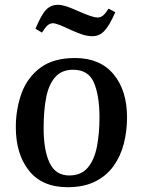

<svg xmlns="http://www.w3.org/2000/svg" viewBox="-20 -767 596 801"><path d="M262 14Q156 14 101 -55Q46 -124 46 -236Q46 -312 70 -378Q94 -444 148.5 -484.5Q203 -525 293 -525Q397 -525 453.5 -457.5Q510 -390 510 -277Q510 -220 496.5 -167.5Q483 -115 453.5 -74Q424 -33 376.5 -9.5Q329 14 262 14ZM269 -35Q319 -35 346.5 -68Q374 -101 384.5 -156Q395 -211 395 -277Q395 -368 372 -422Q349 -476 285 -476Q237 -476 210 -445Q183 -414 172.5 -359.5Q162 -305 162 -233Q162 -140 187 -87.5Q212 -35 269 -35ZM366 -616Q345 -616 325 -622.5Q305 -629 278 -641Q217 -670 202 -670Q190 -670 180.5 -663Q171 -656 155 -631L128 -647Q152 -705 172 -726Q192 -747 222 -747Q234 -747 252 -742Q270 -737 310 -719Q367 -694 386 -694Q399 -694 408.5 -701Q418 -708 433 -731L461 -716Q436 -659 415 -637.5Q394 -616 366 -616Z"/></svg>

Font: Literata 36pt Medium
Style: Italic
Weight: 500
Italic angle: -2°
Designer: Latin by Veronika Burian and Jose Scaglione. Greek by Irene Vlachou. Cyrillic by Vera Evstafieva
Foundry: TypeTogether
Version: Version 3.002